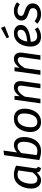

<svg xmlns="http://www.w3.org/2000/svg" viewBox="1505 -2347 854 3904"><g transform="rotate(-90 1932.0 -395.0)"><path d="M331 -539.1Q382 -539.1 426.7 -527.6Q471.4 -516.1 516.5 -494L462.6 -120.5Q458.6 -92.5 464 -77Q469.5 -61.6 494.5 -51.6L468.2 12Q442.1 8.1 422 -1.4Q402 -11 390.4 -29.5Q378.8 -48 374.7 -76Q343.8 -36 304.3 -11.9Q264.8 12.1 217.7 12.1Q136.7 12.1 93.1 -43.5Q49.6 -99 49.6 -190.1Q49.6 -244.1 64.6 -304.6Q79.7 -365.2 113.2 -418.7Q146.7 -472.2 200.3 -505.7Q253.9 -539.1 331 -539.1ZM332.9 -465.5Q283.1 -465.5 247.7 -439.6Q212.3 -413.6 190.4 -371.7Q168.5 -329.8 158.6 -281.4Q148.6 -233 148.6 -189.1Q148.6 -123.3 172 -92.4Q195.4 -61.6 237.2 -61.6Q280.9 -61.6 313.8 -89.5Q346.7 -117.3 377.5 -158.2L418.5 -448.6Q397.6 -457.6 378.2 -461.6Q358.8 -465.5 332.9 -465.5Z M936.4 -539.1Q1010.5 -539.1 1053.9 -485.6Q1097.4 -432.1 1097.4 -332.1Q1097.4 -288.1 1087.9 -240.1Q1078.4 -192.1 1057.9 -147Q1037.4 -102 1004.4 -66Q971.4 -30 924.3 -8.9Q877.2 12.1 815 12.1Q769.8 12.1 727.6 4Q685.4 -4 628.5 -23.1L729.5 -739L822.5 -750.1L784.5 -475.2Q819.4 -506.1 856.4 -522.6Q893.4 -539.1 936.4 -539.1ZM909.9 -465.5Q867.1 -465.5 834.2 -442.6Q801.3 -419.7 772.4 -389.7L729.5 -77.5Q754.4 -68.6 774.3 -65.1Q794.2 -61.6 822.1 -61.6Q861 -61.6 890.9 -79Q920.7 -96.5 941.7 -125.5Q962.6 -154.4 976 -190.8Q989.5 -227.2 995.4 -265.7Q1001.4 -304.1 1001.4 -339Q1001.4 -409.8 975.5 -437.6Q949.7 -465.5 909.9 -465.5Z M1401.9 12.1Q1303.8 12.1 1251.7 -46.9Q1199.6 -106 1199.6 -206Q1199.6 -245.1 1208.1 -290.2Q1216.7 -335.2 1236.2 -379.2Q1255.7 -423.2 1287.7 -459.7Q1319.8 -496.2 1365.3 -517.7Q1410.9 -539.1 1473 -539.1Q1571.1 -539.1 1622.7 -480.6Q1674.3 -422.1 1674.3 -321Q1674.3 -282.9 1665.8 -237.9Q1657.3 -192.9 1638.2 -148.9Q1619.2 -104.9 1587.7 -68.4Q1556.1 -31.9 1510.1 -9.9Q1464 12.1 1401.9 12.1ZM1405.1 -62.6Q1445.9 -62.6 1475.3 -80.6Q1504.7 -98.5 1524.6 -128Q1544.5 -157.4 1555.9 -192.9Q1567.4 -228.3 1572.3 -264.7Q1577.3 -301.1 1577.3 -331Q1577.3 -399.8 1550 -432.1Q1522.6 -464.5 1469.9 -464.5Q1429 -464.5 1399.6 -446.5Q1370.2 -428.5 1350.3 -399.1Q1330.4 -369.6 1318.5 -334.2Q1306.6 -298.8 1301.6 -262.4Q1296.6 -226 1296.6 -196Q1296.6 -127.3 1324.5 -94.9Q1352.3 -62.6 1405.1 -62.6Z M2110.4 -539.1Q2176.4 -539.1 2209.9 -494.2Q2243.3 -449.2 2232.3 -370.2L2180.3 0H2088.3L2140.3 -367.7Q2148.3 -423.5 2131.4 -442.4Q2114.5 -461.3 2084.7 -461.3Q2051.9 -461.3 2021.5 -440.4Q1991.2 -419.5 1965.3 -386.6Q1939.4 -353.6 1918.4 -315.6L1874.5 0H1782.5L1856.5 -527.1H1935.4L1927.5 -424.2Q1964.4 -476.2 2008.9 -507.7Q2053.5 -539.1 2110.4 -539.1Z M2690.4 -539.1Q2756.4 -539.1 2789.9 -494.2Q2823.3 -449.2 2812.3 -370.2L2760.3 0H2668.3L2720.3 -367.7Q2728.3 -423.5 2711.4 -442.4Q2694.5 -461.3 2664.7 -461.3Q2631.9 -461.3 2601.5 -440.4Q2571.2 -419.5 2545.3 -386.6Q2519.4 -353.6 2498.4 -315.6L2454.5 0H2362.5L2436.5 -527.1H2515.4L2507.5 -424.2Q2544.4 -476.2 2588.9 -507.7Q2633.5 -539.1 2690.4 -539.1Z M3209.1 -539.1Q3265.2 -539.1 3302.3 -520.1Q3339.4 -501.1 3358 -470.6Q3376.5 -440 3376.5 -405Q3376.5 -348 3348 -310.4Q3319.5 -272.9 3269.9 -249.9Q3220.4 -226.9 3155.9 -214.4Q3091.4 -201.9 3020.5 -195L3029.6 -265.4Q3088.5 -271.3 3134.8 -280.8Q3181.2 -290.3 3213.5 -305.8Q3245.8 -321.3 3262.7 -344.7Q3279.6 -368.1 3279.6 -401.9Q3279.6 -414.9 3273.6 -429.3Q3267.6 -443.8 3252.2 -454.7Q3236.8 -465.6 3207.9 -465.6Q3167 -465.6 3137.7 -448.7Q3108.3 -431.7 3088.3 -403.2Q3068.4 -374.7 3056.5 -339.8Q3044.5 -304.9 3039.5 -269.4Q3034.6 -234 3034.6 -202.1Q3034.6 -126.3 3066 -95.9Q3097.4 -65.5 3148.2 -65.5Q3185.2 -65.5 3219.2 -77.5Q3253.1 -89.5 3289.2 -114.5L3328.4 -52Q3285.4 -21 3238.8 -4.5Q3192.2 12.1 3139.1 12.1Q3074.9 12.1 3029.8 -14Q2984.7 -40 2961.1 -88Q2937.6 -136.1 2937.6 -202.1Q2937.6 -245.1 2946.6 -292.1Q2955.6 -339.1 2975.2 -383.1Q2994.7 -427.1 3026.8 -462.1Q3058.8 -497.1 3103.9 -518.1Q3149 -539.1 3209.1 -539.1ZM3106.7 -687.2 3318 -801.5 3348.3 -723.9 3127.9 -637.8Z M3666.1 -539.1Q3721.2 -539.1 3763.3 -521.6Q3805.4 -504.1 3839.4 -474.1L3795.1 -418.6Q3765.1 -441.6 3732.6 -453.5Q3700.1 -465.5 3665.1 -465.5Q3633.3 -465.5 3609.9 -457.1Q3586.5 -448.6 3573.6 -432.7Q3560.7 -416.8 3560.7 -395Q3560.7 -374.1 3572.1 -360.6Q3583.6 -347.2 3607.6 -336.7Q3631.5 -326.3 3666.6 -315.2Q3740.5 -292.2 3778 -255.7Q3815.5 -219.2 3815.5 -157.2Q3815.5 -113.3 3797 -81.3Q3778.6 -49.2 3747.1 -28.7Q3715.6 -8.1 3676.6 2Q3637.5 12.1 3596.2 12.1Q3527.1 12.1 3479.5 -11Q3431.8 -34 3400.8 -64.1L3454.2 -118.5Q3483.1 -93.6 3519.6 -78Q3556.1 -62.5 3600.1 -62.5Q3646.8 -62.5 3672.2 -76.4Q3697.6 -90.3 3708.1 -110.7Q3718.5 -131.1 3718.5 -148Q3718.5 -174.9 3708.6 -191.3Q3698.6 -207.7 3674.1 -219.7Q3649.6 -231.6 3607.6 -244.7Q3531.7 -267.7 3499.2 -301.2Q3466.7 -334.7 3466.7 -388.8Q3466.7 -424 3487.8 -458.5Q3508.9 -493.1 3553.4 -516.1Q3598 -539.1 3666.1 -539.1Z"/></g></svg>

Font: Fira Sans Variable
Style: Italic
Weight: 397
Italic angle: -8°
Designer: Carrois Corporate & Edenspiekermann AG
Foundry: Carrois Corporate GbR & Edenspiekermann AG
Version: Version 4.202